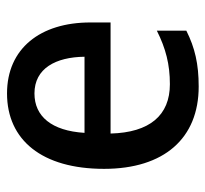

<svg xmlns="http://www.w3.org/2000/svg" viewBox="-40 -550 599 560"><g transform="rotate(90 260.0 -269.5)"><path d="M232 -549C166 -549 119 -538 69 -513V-427C121 -453 167 -465 225 -465C316 -465 366 -406 369 -292H45V-233C45 -87 121 10 252 10C388 10 472 -92 472 -273C472 -448 383 -549 232 -549ZM145 -216H367C361 -120 319 -70 252 -70C179 -70 146 -132 145 -216Z"/></g></svg>

Font: Noto Sans SemiCondensed Medium
Style: Regular
Weight: 500
Width: 4
Designer: Monotype Design Team
Foundry: Monotype Imaging Inc.
Version: Version 2.013